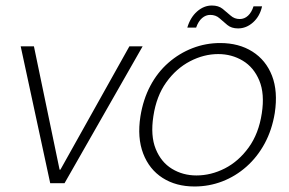

<svg xmlns="http://www.w3.org/2000/svg" viewBox="-20 -664 1046 696"><path d="M162 0 55 -496H103L196 -49H199L449 -496H497L214 0Z M685 12Q618 12 569.5 -19Q521 -50 499 -107.5Q477 -165 489 -242Q499 -304 525 -353Q551 -402 590.5 -436.5Q630 -471 678 -489.5Q726 -508 778 -508Q846 -508 895 -477Q944 -446 966 -389.5Q988 -333 976 -254Q966 -193 939.5 -144Q913 -95 873.5 -60Q834 -25 786 -6.5Q738 12 685 12ZM692 -28Q745 -28 795 -53.5Q845 -79 881.5 -129.5Q918 -180 929 -253Q940 -324 920 -372Q900 -420 860 -444Q820 -468 771 -468Q719 -468 669 -442Q619 -416 583 -366Q547 -316 536 -243Q525 -172 544.5 -124Q564 -76 603.5 -52Q643 -28 692 -28ZM659 -564Q670 -601 694.5 -622.5Q719 -644 748 -644Q772 -644 787 -632Q802 -620 816 -607.5Q830 -595 849 -595Q866 -595 879 -607Q892 -619 899 -641H930Q922 -605 897.5 -583Q873 -561 843 -561Q819 -561 804 -573.5Q789 -586 775.5 -598Q762 -610 742 -610Q726 -610 712.5 -598.5Q699 -587 691 -564Z"/></svg>

Font: DM Sans 36pt ExtraLight
Style: Italic
Weight: 250
Italic angle: -10°
Designer: Colophon Foundry, Jonny Pinhorn
Foundry: Colophon Foundry
Version: Version 4.004;gftools[0.9.30]